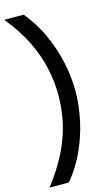

<svg xmlns="http://www.w3.org/2000/svg" viewBox="-185 -868 658 1128"><g transform="rotate(-15 144.5 -304.5)"><path d="M86 206H-32Q35 119 77.5 35Q120 -49 139.5 -133Q159 -217 159 -304Q159 -390 140 -474.5Q121 -559 79 -643.5Q37 -728 -34 -815H84Q143 -744 183 -657Q223 -570 242.5 -479Q262 -388 262 -304Q262 -220 243 -129Q224 -38 184.5 48.5Q145 135 86 206Z"/></g></svg>

Font: Onest Medium
Style: Regular
Weight: 500
Designer: Dmitri Voloshin, Andrey Kudryavtsev
Foundry: Dmitri Voloshin, Andrey Kudryavtsev
Version: Version 1.000;gftools[0.9.33]